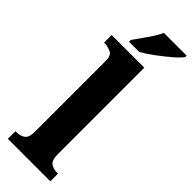

<svg xmlns="http://www.w3.org/2000/svg" viewBox="-314 -977 994 994"><g transform="rotate(45 183.5 -479.5)"><path d="M17 0H328V-56H318Q293 -56 274.5 -69.5Q256 -83 256 -125V-760H17V-704H28Q43 -704 66.5 -694Q90 -684 90 -645V-125Q90 -83 71.5 -69.5Q53 -56 28 -56H17ZM105 -799H180Q212 -817 251 -846Q290 -875 322.5 -903Q355 -931 367 -949V-959H200Q185 -925 155.5 -883.5Q126 -842 105 -812Z"/></g></svg>

Font: Noto Serif SemiCondensed Extra
Style: Regular
Weight: 800
Width: 4
Designer: Monotype Design Team
Foundry: Monotype Imaging Inc.
Version: Version 1.002